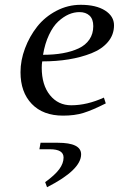

<svg xmlns="http://www.w3.org/2000/svg" viewBox="-20 -472 493 795"><path d="M64.9 -172.9Q64.9 -222.2 83.5 -271.7Q102.1 -321.3 133.8 -361.6Q165.5 -401.9 213.1 -427Q260.7 -452.1 314 -452.1Q377.9 -452.1 415 -428.5Q452.1 -404.8 452.1 -367.2Q452.1 -328.1 427 -298.3Q401.9 -268.6 358.6 -251.5Q315.4 -234.4 264.2 -226.1Q212.9 -217.8 154.8 -217.8Q152.8 -205.6 152.8 -191.9Q152.8 -120.1 186.8 -78.1Q220.7 -36.1 274.9 -36.1Q340.3 -36.1 410.2 -67.9L418 -43.9Q361.8 -15.6 325.4 -4.4Q289.1 6.8 241.2 6.8Q158.2 6.8 111.6 -41.7Q64.9 -90.3 64.9 -172.9ZM143.1 146 147.9 119.1H219.2Q315.9 119.1 315.9 167Q315.9 231.4 174.8 303.2L167 282.2Q208 252.4 225.6 228.3Q243.2 204.1 243.2 180.2Q243.2 146 187 146ZM158.2 -245.1Q203.6 -245.1 240.2 -251.7Q276.9 -258.3 305.7 -271.7Q334.5 -285.2 350.3 -308.6Q366.2 -332 366.2 -363.8Q366.2 -393.1 350.6 -407.5Q335 -421.9 309.1 -421.9Q286.6 -421.9 264.6 -412.4Q242.7 -402.8 221.2 -383.1Q199.7 -363.3 182.9 -327.6Q166 -292 158.2 -245.1Z"/></svg>

Font: Dehuti Alt
Style: Bold-Italic
Weight: 700
Version: Version 1.2